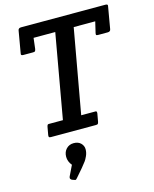

<svg xmlns="http://www.w3.org/2000/svg" viewBox="-138 -770 917 1146"><g transform="rotate(-15 320.0 -197.0)"><path d="M626 -679Q640 -679 640 -671Q640 -668 639 -664L616 -531Q614 -516 597 -516H538Q528 -516 526 -519Q524 -522 526 -531L542 -599H409L316 -79H398Q408 -80 410.5 -77Q413 -74 412 -65L403 -15Q401 -6 398 -3Q395 0 385 0H109Q99 0 96.5 -3Q94 -6 95 -15L104 -65Q106 -74 109 -77Q112 -80 122 -79H203L295 -599H161L153 -532Q151 -522 148 -519Q145 -516 135 -516H76Q62 -516 62 -524Q62 -527 63 -531L86 -664Q88 -679 105 -679ZM238 226 194 277Q188 285 182 285Q180 285 162 278Q153 272 153 266Q153 260 155 256L186 192Q165 167 165 137.5Q165 108 183 89Q201 70 229 70Q257 70 273 86Q289 102 289 123.5Q289 145 280 164.5Q271 184 264.5 192.5Q258 201 238 226Z"/></g></svg>

Font: Crete Round
Style: Italic
Weight: 400
Designer: Veronika Burian
Foundry: TypeTogether
Version: Version 1.001; ttfautohint (v1.6)